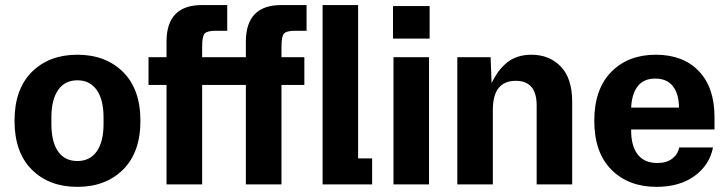

<svg xmlns="http://www.w3.org/2000/svg" viewBox="-20 -725 2863 755"><path d="M463.9 -58.1Q395.5 9.8 284.2 9.8Q172.9 9.8 105 -58.1Q37.1 -126 37.1 -250Q37.1 -374 105 -441.9Q172.9 -509.8 284.2 -509.8Q395.5 -509.8 463.9 -441.9Q532.2 -374 532.2 -250Q532.2 -126 463.9 -58.1ZM182.1 -237.8Q182.1 -167 208.5 -129.4Q234.9 -91.8 284.2 -91.8Q333.5 -91.8 360.4 -129.6Q387.2 -167.5 387.2 -237.8V-263.2Q387.2 -333 360.4 -371.1Q333.5 -409.2 284.2 -409.2Q234.9 -409.2 208.5 -371.1Q182.1 -333 182.1 -263.2Z M634.8 -561Q634.8 -705.1 773.9 -705.1H873.5V-604H828.6Q794.4 -604 784.7 -593Q774.9 -582 774.9 -542V-500H946.8V-561Q946.8 -705.1 1085.9 -705.1H1185.5V-604H1140.6Q1106.4 -604 1096.7 -593Q1086.9 -582 1086.9 -542V-500H1176.8V-391.1H1086.9V0H946.8V-391.1H774.9V0H634.8V-391.1H564V-500H634.8Z M1248.5 0V-705.1H1388.2V-102.1H1443.4V0Z M1527.3 0V-500H1667V0ZM1525.4 -573.2H1669.4V-701.2H1525.4Z M1778.3 0V-500H1909.2L1913.1 -398.9Q1925.3 -423.3 1938.7 -441.9Q1952.1 -460.4 1970.7 -476.6Q1989.3 -492.7 2014.2 -501.2Q2039.1 -509.8 2069.3 -509.8Q2140.1 -509.8 2185.1 -463.4Q2230 -417 2230 -325.2V0H2090.3V-310.1Q2090.3 -407.2 2008.3 -407.2Q1918 -407.2 1918 -293V0Z M2562 9.8Q2451.2 9.8 2384 -57.9Q2316.9 -125.5 2316.9 -250Q2316.9 -374 2383.3 -441.9Q2449.7 -509.8 2558.6 -509.8Q2666.5 -509.8 2728 -445.3Q2789.6 -380.9 2789.6 -265.1V-215.8H2461.9V-210.9Q2461.9 -150.9 2487.8 -117.4Q2513.7 -84 2564.9 -84Q2601.1 -84 2623.3 -101.1Q2645.5 -118.2 2650.9 -145H2783.7Q2770.5 -76.2 2711.4 -33.2Q2652.3 9.8 2562 9.8ZM2461.9 -301.8H2649.9Q2649.9 -354.5 2626.5 -385.3Q2603 -416 2556.6 -416Q2511.2 -416 2487.8 -386Q2464.4 -356 2461.9 -301.8Z"/></svg>

Font: TASA Orbiter Text
Style: Bold
Weight: 700
Designer: Weizhong Zhang
Version: Version 1.000;Glyphs 3.1.2 (3151)